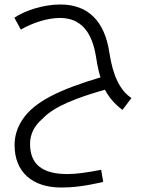

<svg xmlns="http://www.w3.org/2000/svg" viewBox="-20 -512 671 856"><path d="M253 324C301 324 354 319 440 299L431 245C365 258 318 264 280 264C167 264 114 219 114 130C114 87 132 49 170 17C220 -37 321 -76 448 -112C465 -79 490 -49 526 -22L566 -75C514 -109 483 -177 468 -275C447 -420 371 -492 249 -492C174 -492 91 -465 44 -433L73 -380C124 -410 192 -432 247 -432C339 -432 390 -372 408 -259C415 -211 424 -180 428 -167C246 -113 134 -59 81 20C58 54 45 92 45 135C45 254 123 324 253 324Z"/></svg>

Font: Noto Kufi Arabic Light
Style: Regular
Weight: 300
Designer: Monotype Design Team, David Williams, Khaled Hosny
Foundry: Google LLC
Version: Version 2.109